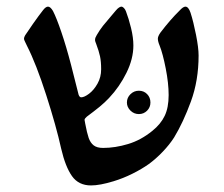

<svg xmlns="http://www.w3.org/2000/svg" viewBox="-20 -547 679 582"><path d="M52.7 -429.2Q52.7 -434.1 56.2 -439.9Q62.5 -449.7 80.1 -474.9Q97.7 -500 110.4 -516.1Q118.7 -526.9 125.5 -526.9Q132.8 -526.9 140.6 -513.7Q151.4 -492.7 166 -449.7Q180.7 -406.7 195.3 -350.6Q205.1 -313 218.3 -259.8Q221.2 -252 226.1 -252Q235.4 -252 250 -262.9Q264.6 -273.9 275.6 -293.5Q286.6 -313 286.6 -336.9Q286.6 -360.4 283.2 -376.2Q279.8 -392.1 271.5 -414.1Q270.5 -416.5 269.3 -419.9Q268.1 -423.3 268.1 -425.8Q268.1 -429.7 269.5 -433.3Q271 -437 273.4 -440.9Q282.2 -456.1 292.2 -468.8Q302.2 -481.4 317.9 -499.5L331.1 -515.1Q336.4 -521.5 340.8 -524.2Q345.2 -526.9 347.7 -526.9Q351.6 -526.9 355.5 -522.9Q359.4 -519 361.8 -512.7Q370.1 -491.2 377.2 -462.2Q384.3 -433.1 384.3 -409.2Q384.3 -368.7 363.3 -326.2Q342.3 -283.7 311 -250.5Q298.3 -236.8 282 -223.4Q265.6 -210 243.2 -193.4Q236.3 -187.5 236.3 -183.6Q236.3 -181.2 238.3 -172.4Q243.7 -143.6 248.8 -128.9Q253.9 -114.3 263.9 -106.4Q273.9 -98.6 292.5 -98.6Q329.1 -98.6 368.2 -110.4Q407.2 -122.1 441.9 -150.4Q467.3 -170.9 479.2 -195.8Q491.2 -220.7 491.2 -258.8Q491.2 -294.4 482.4 -339.4Q473.6 -384.3 463.9 -408.7Q458.5 -421.4 458.5 -429.7Q458.5 -437 466.3 -448.2Q495.6 -486.8 524.4 -515.1Q535.2 -526.9 542 -526.9Q551.3 -526.9 557.6 -508.3Q566.4 -481 574.2 -441.4Q582 -401.9 582 -378.9Q582 -303.2 558.8 -239.7Q535.6 -176.3 507.8 -130.4Q494.1 -108.9 473.4 -87.2Q452.6 -65.4 431.2 -49.8Q409.2 -34.2 381.1 -20.3Q353 -6.3 324.2 2.4Q282.7 15.1 255.9 15.1Q218.3 15.1 198.2 -13.2Q178.2 -41.5 165.5 -96.2Q150.4 -164.6 120.1 -258.8Q89.8 -353 62 -407.7Q60.1 -412.1 56.4 -419.4Q52.7 -426.8 52.7 -429.2ZM400.9 -201.2Q386.2 -201.2 375.5 -211.7Q364.7 -222.2 364.7 -236.3Q364.7 -251 375.5 -261.5Q386.2 -272 400.9 -272Q416 -272 426 -261.7Q436 -251.5 436 -236.3Q436 -221.7 425.8 -211.4Q415.5 -201.2 400.9 -201.2Z"/></svg>

Font: David Libre Medium
Style: Regular
Weight: 500
Version: Version 1.000